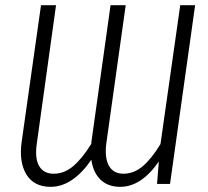

<svg xmlns="http://www.w3.org/2000/svg" viewBox="-20 -705 796 736"><path d="M670.9 -685.1H728L631.8 0H582L588.9 -85.9Q521.5 11.2 440.9 11.2Q393.6 11.2 365.2 -16.4Q336.9 -43.9 330.1 -92.8Q296.9 -43.5 257.1 -16.1Q217.3 11.2 173.8 11.2Q110.4 11.2 81.3 -36.1Q52.2 -83.5 63 -161.1L137.2 -685.1H194.8L121.1 -154.8Q112.8 -98.6 129.9 -68.8Q147 -39.1 186 -39.1Q226.6 -39.1 261 -68.4Q295.4 -97.7 330.1 -153.8Q330.1 -162.1 331.1 -166L403.8 -685.1H461.9L388.2 -160.2Q379.9 -102.1 397 -70.6Q414.1 -39.1 453.1 -39.1Q493.7 -39.1 527.8 -68.4Q562 -97.7 595.2 -152.8Z"/></svg>

Font: Fira Sans Compressed Light
Style: Italic
Weight: 300
Width: 3
Italic angle: -8°
Designer: Carrois Corporate & Edenspiekermann AG
Foundry: Carrois Corporate GbR & Edenspiekermann AG
Version: Version 4.203;PS 004.203;hotconv 1.0.88;makeotf.lib2.5.64775